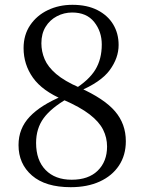

<svg xmlns="http://www.w3.org/2000/svg" viewBox="-20 -763 598 798"><path d="M274 15Q169 15 113 -33.5Q57 -82 57 -160Q57 -229 103.5 -278Q150 -327 240 -364V-369L263 -355Q193 -315 161.5 -272Q130 -229 130 -169Q130 -97 169.5 -56.5Q209 -16 278 -16Q348 -16 386.5 -54Q425 -92 425 -154Q425 -191 408.5 -224Q392 -257 352.5 -287.5Q313 -318 244 -348Q156 -385 117 -440Q78 -495 78 -563Q78 -618 105.5 -658.5Q133 -699 179 -721Q225 -743 281 -743Q342 -743 385 -721Q428 -699 450.5 -661.5Q473 -624 473 -576Q473 -522 436 -471.5Q399 -421 305 -382V-377L286 -390Q349 -429 376 -473Q403 -517 403 -578Q403 -632 371.5 -671.5Q340 -711 280 -711Q246 -711 216.5 -695.5Q187 -680 169.5 -651.5Q152 -623 152 -583Q152 -549 165.5 -517Q179 -485 213.5 -455.5Q248 -426 310 -399Q413 -353 458 -300.5Q503 -248 503 -176Q503 -118 474.5 -75Q446 -32 394.5 -8.5Q343 15 274 15Z"/></svg>

Font: Noto Serif SC ExtraLight
Style: Regular
Weight: 400
Version: Version 2.002-H1;hotconv 1.1.0;makeotfexe 2.6.0